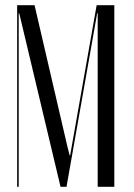

<svg xmlns="http://www.w3.org/2000/svg" viewBox="-20 -719 515 739"><path d="M420 -699H352L250 -121H248L238 -161L113 -699H46V0H52V-668H54L213 0H236L354 -668H356V0H420Z"/></svg>

Font: Moniqa Display
Style: Regular
Weight: 400
Designer: Rajesh Rajput
Foundry: Rajesh Rajput
Version: Version 1.000